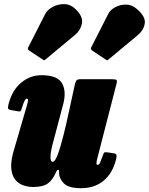

<svg xmlns="http://www.w3.org/2000/svg" viewBox="-20 -916 744 960"><path d="M23.5 -398.5Q42 -467 87 -503.5Q132 -540 187 -540Q267.5 -540 290.2 -499.5Q313 -459 296 -395L247 -210Q233.5 -162 232.5 -134.5Q231.5 -107 243.5 -107Q255 -107 268.8 -143.5Q282.5 -180 297.2 -238.8Q312 -297.5 326 -364L353 -488Q356 -502.5 360.5 -511.2Q365 -520 382 -520H533Q555 -520 561 -517.2Q567 -514.5 562.5 -497L467 -126Q464 -115 462.5 -103.5Q461 -92 467.5 -92Q476 -92 480 -102.2Q484 -112.5 493.5 -137Q497.5 -148.5 500.5 -152.5Q503.5 -156.5 519.5 -154L548 -149.5Q561 -148 562.5 -140.8Q564 -133.5 560 -118Q542.5 -48.5 497.2 -11.8Q452 25 385.5 25Q323 25 299.2 0.8Q275.5 -23.5 275.5 -50V-60Q275.5 -66.5 270.2 -66.5Q265 -66.5 261 -57Q244 -17 219.5 1Q195 19 145 19Q122 19 97.5 11Q73 3 55.8 -18.2Q38.5 -39.5 36 -78.2Q33.5 -117 53.5 -179L115 -390Q118.5 -401.5 119.8 -412.2Q121 -423 114 -423Q109 -423 103.5 -413.2Q98 -403.5 88.5 -373Q86 -365 83.2 -361Q80.5 -357 65.5 -360L31.5 -366.5Q20.5 -369 20 -376.2Q19.5 -383.5 23.5 -398.5ZM193 -618.5 125.5 -663.5Q115 -670.5 122 -681L206.5 -847Q217 -867 243.2 -881.2Q269.5 -895.5 300.2 -895.5Q331 -895.5 355 -873Q396 -835 389.8 -800Q383.5 -765 354 -740.5L208 -619Q203 -614.5 200.8 -614.8Q198.5 -615 193 -618.5ZM508 -618.5 440.5 -663.5Q430 -670.5 437 -681L521.5 -847Q532 -867 556.5 -880.2Q581 -893.5 610.8 -893Q640.5 -892.5 665 -870.5Q709 -832.5 703.8 -798.8Q698.5 -765 669 -740.5L523 -619Q518 -614.5 515.8 -614.8Q513.5 -615 508 -618.5Z"/></svg>

Font: Besley* Condensed Fatface
Style: Italic
Weight: 900
Width: 3
Italic angle: -13°
Designer: Owen Earl
Foundry: indestructible type*
Version: Version 3.000; ttfautohint (v1.8.3)